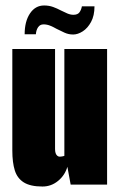

<svg xmlns="http://www.w3.org/2000/svg" viewBox="-20 -674 436 701"><path d="M135 7Q91 7 67 -8Q43 -23 34 -52Q25 -81 25 -124V-495H181V-130Q181 -121 183 -115Q185 -109 189 -105.5Q193 -102 198 -102Q201 -102 204 -102.5Q207 -103 210 -103.5Q213 -104 215 -105V-495H371V0H238L226 -65Q217 -34 192 -13.5Q167 7 135 7ZM247 -548Q230 -548 215 -555Q200 -562 186 -569Q174 -576 162.5 -580.5Q151 -585 139 -585Q126 -585 119 -574.5Q112 -564 111 -549H70Q70 -596 89.5 -625Q109 -654 141 -654Q159 -654 174 -648.5Q189 -643 202 -636Q214 -630 225.5 -625Q237 -620 248 -620Q264 -620 270.5 -629.5Q277 -639 279 -651H325Q325 -617 312.5 -594Q300 -571 282 -559.5Q264 -548 247 -548Z"/></svg>

Font: Alumni Sans Thin Black
Style: Regular
Weight: 900
Version: Version 1.018